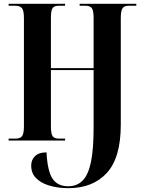

<svg xmlns="http://www.w3.org/2000/svg" viewBox="-20 -734 756 1003"><path d="M337 249Q312 249 284.5 245.5Q257 242 230 233Q193 221 168 196Q143 171 143 131Q143 101 163 81.5Q183 62 223 62Q228 160 254.5 199.5Q281 239 336 239Q382 239 411.5 209.5Q441 180 455 113Q469 46 469 -67V-368H246V-74Q246 -35 255 -22.5Q264 -10 286 -10H320V0H25V-10H63Q85 -10 95 -22.5Q105 -35 105 -74V-639Q105 -679 94.5 -691.5Q84 -704 59 -704H25V-714H320V-704H286Q264 -704 255 -692Q246 -680 246 -641V-378H469V-640Q469 -679 459.5 -691.5Q450 -704 426 -704H396V-714H692V-704H652Q630 -704 620.5 -691.5Q611 -679 611 -640V-83Q611 90 538 169.5Q465 249 337 249Z"/></svg>

Font: Noto Serif Display Condensed
Style: Bold
Weight: 700
Width: 3
Designer: Monotype Design Team
Foundry: Monotype Imaging Inc.
Version: Version 2.009